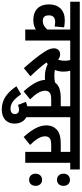

<svg xmlns="http://www.w3.org/2000/svg" viewBox="610 -1272 930 2190"><g transform="rotate(90 1075.0 -177.0)"><path d="M519 -513V-622H0V-513H317V-252C291 -221 259 -200 217 -200C183 -200 155 -216 155 -270C155 -317 181 -341 228 -341C249 -341 266 -339 282 -335L292 -443C270 -448 241 -451 209 -451C97 -451 30 -382 30 -271C30 -153 100 -92 207 -92C252 -92 285 -101 317 -121V0H442V-513Z M841 -332C818 -332 797 -334 777 -338C789 -363 797 -394 797 -434C797 -466 793 -492 787 -513H918V-622H506V-513H665C670 -494 673 -472 673 -449C673 -421 668 -396 660 -374C643 -389 624 -398 601 -398C551 -398 531 -363 531 -326C531 -298 542 -263 570 -221C617 -147 673 -80 757 16L850 -59C795 -116 734 -184 692 -243C699 -247 706 -252 712 -256C746 -238 795 -224 853 -224C879 -224 909 -226 936 -233L926 -341C899 -334 873 -332 841 -332Z M1317 -513H1393V-622H860V-513H1192V-405H1113C1014 -405 968 -389 933 -354C906 -328 890 -291 890 -240C890 -150 948 -65 1022 18L1113 -55C1047 -123 1015 -176 1015 -225C1015 -246 1020 -263 1033 -275C1049 -291 1070 -296 1122 -296H1192V0H1317Z M1142 -7 1177 83C1194 76 1213 71 1232 71C1260 71 1281 85 1281 119C1281 150 1259 168 1221 168C1162 168 1117 137 1055 47L964 101C1033 201 1110 268 1229 268C1334 268 1390 207 1390 122C1390 34 1336 -29 1243 -29C1208 -29 1175 -21 1142 -7Z M1837 -513H1913V-622H1380V-513H1712V-405H1633C1534 -405 1488 -389 1453 -354C1426 -328 1410 -291 1410 -240C1410 -150 1468 -65 1542 18L1633 -55C1567 -123 1535 -176 1535 -225C1535 -246 1540 -263 1553 -275C1569 -291 1590 -296 1642 -296H1712V0H1837Z M1961 -437C1961 -393 1988 -362 2031 -362C2074 -362 2100 -393 2100 -437C2100 -479 2074 -510 2031 -510C1988 -510 1961 -479 1961 -437ZM1961 -118C1961 -75 1988 -44 2031 -44C2074 -44 2100 -75 2100 -118C2100 -160 2074 -192 2031 -192C1988 -192 1961 -160 1961 -118Z"/></g></svg>

Font: Noto Sans Devanagari UI Condensed
Style: Bold
Weight: 700
Width: 3
Designer: Jelle Bosma - Monotype Design Team
Foundry: Monotype Imaging Inc.
Version: Version 2.004